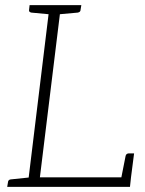

<svg xmlns="http://www.w3.org/2000/svg" viewBox="-20 -726 565 746"><path d="M87 0 173 -706H217L135 -37H489L485 0ZM449 -24 468 -120Q469 -125 472.5 -127.5Q476 -130 480 -130H501L489 -37ZM8 0 11 -18Q11 -23 14.5 -26Q18 -29 22 -29L99 -37L100 0ZM186 -706 177 -670 102 -677Q97 -678 94.5 -680.5Q92 -683 93 -688L95 -706ZM296 -706 293 -688Q293 -683 290 -680.5Q287 -678 282 -677L204 -670L205 -706Z"/></svg>

Font: Aleo ExtraLight
Style: Italic
Weight: 250
Italic angle: -7°
Designer: Alessio Laiso
Foundry: Alessio Laiso
Version: Version 2.001;gftools[0.9.29]